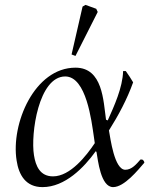

<svg xmlns="http://www.w3.org/2000/svg" viewBox="-20 -750 634 786"><path d="M273 -527 289 -521 380 -701 374 -714 330 -730 318 -723ZM562 -97H555C539 -79 520 -55 493 -55C448 -55 432 -184 426 -216C465 -278 500 -343 525 -413C516 -428 506 -444 495 -459H484C482 -391 447 -315 421 -257L414 -260C403 -337 401 -473 289 -473C121 -473 24 -243 48 -93C57 -33 86 16 154 16C246 16 324 -64 372 -131L375 -128C381 -95 392 16 443 16C489 16 545 -54 571 -84C570 -91 567 -94 562 -97ZM368 -164C334 -113 268 -28 197 -28C144 -28 126 -70 119 -115C105 -202 138 -437 247 -437C334 -437 355 -252 364 -192Z"/></svg>

Font: Asana Math
Style: Regular
Weight: 400
Version: Version 000.958